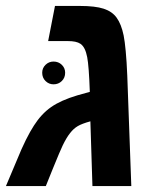

<svg xmlns="http://www.w3.org/2000/svg" viewBox="-39 -626 538 646"><path d="M230 -606Q281.2 -606 309.8 -596.7Q338.4 -587.4 353.5 -566.4Q369.1 -544.9 377 -506.8Q380.9 -487.3 384 -453.6Q387.2 -419.9 389.2 -372.1L402.8 0H272L265.1 -217.8Q236.8 -210 222.7 -201.7Q208.5 -193.4 196.8 -178.2Q185.1 -163.6 172.4 -137.7Q168 -128.4 159.4 -108.4Q150.9 -88.4 138.2 -57.1L115.2 0H-19L18.1 -87.9Q33.7 -126.5 48.1 -155.3Q62.5 -184.1 75.2 -203.6Q100.1 -242.7 132.8 -265.6Q165.5 -288.6 221.2 -305.2L263.2 -316.9Q261.7 -359.9 259.5 -389.2Q257.3 -418.5 254.4 -433.6Q248 -467.3 231.9 -478.5Q224.6 -483.4 214.1 -485.6Q203.6 -487.8 189 -487.8H123L146 -606ZM103 -381.3Q103 -397 114.3 -408Q125.5 -418.9 141.1 -418.9Q157.7 -418.9 168.9 -408Q180.2 -397 180.2 -381.3Q180.2 -364.3 168.9 -353.3Q157.7 -342.3 141.1 -342.3Q125.5 -342.3 114.3 -353.3Q103 -364.3 103 -381.3Z"/></svg>

Font: Arimo
Style: Italic
Weight: 400
Italic angle: -12°
Designer: Steve Matteson
Foundry: Monotype Imaging Inc.
Version: Version 1.33